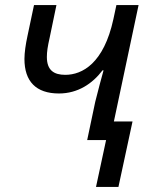

<svg xmlns="http://www.w3.org/2000/svg" viewBox="-20 -556 593 762"><path d="M214 -185C289 -185 347 -224 387 -277H391C382 -244 369 -197 358 -152L326 0H401L361 186H450L506 -74H432L530 -536H442L430 -480C392 -305 307 -259 239 -259C194 -259 166 -277 166 -330C166 -350 169 -371 177 -406L204 -536H115L89 -413C82 -381 77 -347 77 -322C77 -233 123 -185 214 -185Z"/></svg>

Font: BC Sans
Style: Italic
Weight: 400
Italic angle: -12°
Designer: Monotype Design Team
Designer: Province of B.C.
Foundry: Monotype Imaging Inc.
Version: Version 2.000;GOOG;noto-source:20170915:90ef993387c0